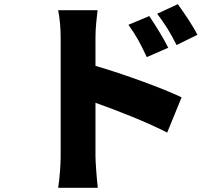

<svg xmlns="http://www.w3.org/2000/svg" viewBox="-20 -835 1040 921"><path d="M696 -758 596 -716C635 -661 652 -630 684 -561L787 -606C765 -651 726 -713 696 -758ZM833 -815 734 -769C773 -716 792 -688 827 -619L927 -668C905 -712 864 -772 833 -815ZM271 -85C271 -44 266 23 259 66H449C444 21 438 -58 438 -85V-342C544 -304 681 -251 782 -199L851 -368C767 -409 573 -480 438 -519V-656C438 -704 444 -748 448 -786H259C267 -748 271 -696 271 -656Z"/></svg>

Font: Noto Sans JP Black
Style: Regular
Weight: 900
Designer: Ryoko NISHIZUKA 西塚涼子 (kana, bopomofo & ideographs); Paul D. Hunt (Latin, Greek & Cyrillic); Sandoll Communications 산돌커뮤니
Foundry: Adobe
Version: Version 2.002;hotconv 1.0.116;makeotfexe 2.5.65601